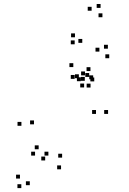

<svg xmlns="http://www.w3.org/2000/svg" viewBox="-20 -848 660 986"><path d="M535 -263V-283H515V-263ZM438 -453V-473H418V-453ZM385 -446.5V-466.5H365V-446.5ZM412 -399V-419H392V-399ZM473 -263V-283H453V-263ZM299 -38.5V-58.5H279V-38.5ZM154.5 -209.5V-229.5H134.5V-209.5ZM363.5 -443V-463H343.5V-443ZM415.5 -433V-453H395.5V-433ZM458.5 -441V-461H438.5V-441ZM444.5 -483V-503H424.5V-483ZM356.5 -503.5V-523.5H336.5V-503.5ZM90 -202V-222H70V-202ZM293.5 21.5V1.5H273.5V21.5ZM212 -24V-44H192V-24ZM464 -430V-450H444V-430ZM416.5 -461V-481H396.5V-461ZM160 -49V-69H140V-49ZM541 -549V-569H521V-549ZM534 -598V-618H514V-598ZM490.5 -583V-603H470.5V-583ZM395 -431V-451H375V-431ZM445 -398.5V-418.5H425V-398.5ZM82.5 69V49H62.5V69ZM89.5 118V98H69.5V118ZM133 103V83H113V103ZM228.5 -49V-69H208.5V-49ZM178.5 -81.5V-101.5H158.5V-81.5ZM365 -656.5V-676.5H345V-656.5ZM450.5 -793V-813H430.5V-793ZM496.5 -807.5V-827.5H476.5V-807.5ZM506 -759.5V-779.5H486V-759.5ZM402.5 -628V-648H382.5V-628ZM363.5 -620.5V-640.5H343.5V-620.5Z"/></svg>

Font: Monaspace Radon Dots Var
Style: Regular
Weight: 400
Designer: Riley Cran and the Lettermatic Team
Version: Version 1.100 (Monaspace Radon Dots)